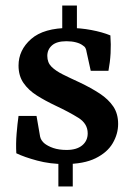

<svg xmlns="http://www.w3.org/2000/svg" viewBox="-20 -598 480 694"><path d="M243 -19V76H191V-19ZM205 -578H258V-485H205ZM407 -150Q407 -114 387.5 -80.5Q368 -47 325.5 -26Q283 -5 214 -5Q161 -5 114.5 -17.5Q68 -30 39 -44Q37 -78 40 -114.5Q43 -151 47 -179H112L125 -104Q127 -96 130.5 -91Q134 -86 139 -81Q152 -70 172.5 -63Q193 -56 221 -56Q257 -56 277 -72.5Q297 -89 297 -116Q297 -151 263.5 -172Q230 -193 181 -216Q143 -234 113 -253Q83 -272 65 -298Q47 -324 47 -361Q47 -417 92.5 -457Q138 -497 231 -497Q270 -497 310 -489.5Q350 -482 379 -470Q384 -405 372 -342H308L293 -410Q292 -418 289 -424Q286 -430 279 -434Q270 -441 254.5 -445Q239 -449 220 -449Q185 -449 168 -434Q151 -419 151 -396Q151 -372 166 -357Q181 -342 207 -329Q233 -316 268 -300Q310 -280 341 -259.5Q372 -239 389.5 -213Q407 -187 407 -150Z"/></svg>

Font: Yrsa SemiBold
Style: Regular
Weight: 600
Version: Version 2.004